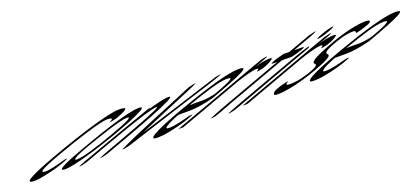

<svg xmlns="http://www.w3.org/2000/svg" viewBox="39 -1659 5910 2737"><g transform="rotate(-20 2994.0 -290.5)"><path d="M672 -235C164 -50 127 5 277 5C334 5 463 -21 587 -54C686 -81 786 -119 818 -136C800 -135 796 -137 777 -135C642 -99 534 -68 459 -68C365 -76 412 -112 750 -235C1058 -347 1433 -466 1535 -466C1599 -466 1644 -454 1554 -414C1573 -412 1625 -423 1669 -435C1919 -526 1835 -541 1739 -541C1585 -541 1120 -398 672 -235Z M904 -131C680 -44 640 -2 742 -2C876 -5 1256 -117 1592 -238C1979 -379 2151 -465 2013 -465C1845 -465 1374 -308 904 -131ZM1122 -188C1377 -279 1710 -391 1808 -391C1902 -391 1775 -330 1504 -234C1268 -149 1027 -76 943 -76C879 -76 919 -114 1122 -188Z M1034 -12C979 8 940 26 935 33C957 33 1007 22 1051 9C1436 -131 2135 -391 2262 -391C2338 -382 1709 -154 1410 -45C1336 -18 1275 8 1251 22C1273 22 1322 11 1368 -2C1896 -194 2592 -445 2480 -466C2427 -474 2256 -432 2109 -385L2180 -411H2154C1802 -289 1399 -145 1034 -12Z M2779 -495C2383 -324 1869 -127 1598 10C1595 21 1659 7 1712 -7C2075 -122 2768 -347 3050 -433C3138 -460 3229 -493 3280 -513C3276 -520 3238 -514 3196 -504C2802 -381 2372 -245 1955 -112C2167 -204 2463 -330 2752 -450C2822 -478 2879 -505 2899 -520C2877 -520 2824 -508 2779 -495Z M2603 -242C2123 -72 1943 37 2152 24C2227 24 2352 -2 2488 -37C2564 -57 2655 -89 2702 -110C2703 -117 2687 -118 2652 -112C2502 -73 2414 -49 2327 -49C2239 -49 2317 -102 2513 -179H2682C2777 -179 2892 -195 3057 -237C3563 -421 3722 -499 3539 -499C3380 -499 3035 -397 2603 -242ZM2708 -252C3014 -360 3222 -425 3337 -425C3441 -425 3404 -390 3107 -282C3025 -263 2959 -254 2906 -254C2843 -254 2784 -258 2708 -252Z M2444 12C2473 11 2493 12 2519 12C2835 -103 3153 -220 3464 -332C3591 -376 3730 -413 3783 -413C3845 -413 3780 -387 3781 -374C3799 -374 3834 -381 3880 -393C3946 -414 3985 -435 4004 -447C4058 -481 4052 -489 3994 -489C3942 -487 3846 -468 3766 -442C3799 -454 3836 -467 3874 -480C3938 -502 3983 -522 3992 -530C3977 -533 3923 -521 3882 -510C3800 -480 3719 -452 3645 -425Z M4101 -450C4055 -437 3994 -409 4017 -407C4041 -405 4065 -405 4094 -405C3789 -294 3489 -184 3192 -76C3063 -28 2976 7 2931 28C2943 31 2965 29 3003 21C3108 -13 3179 -44 3272 -78C3563 -184 3867 -295 4169 -405C4214 -403 4269 -404 4320 -404C4359 -412 4429 -432 4493 -454C4524 -468 4536 -479 4515 -479C4468 -479 4425 -480 4379 -480C4474 -514 4562 -546 4658 -581C4716 -602 4759 -622 4768 -630C4746 -630 4694 -618 4649 -605C4528 -561 4421 -522 4304 -480C4269 -479 4254 -483 4219 -482C4186 -474 4146 -463 4101 -450Z M4837 -563C4768 -538 4730 -516 4756 -516C4783 -516 4861 -537 4930 -562C5001 -588 5040 -610 5013 -610C4987 -610 4908 -589 4837 -563ZM3657 -130C3506 -75 3294 2 3195 44C3187 57 3263 41 3331 18C3493 -41 3694 -116 3848 -172L4570 -435C4598 -448 4610 -460 4589 -460C4537 -446 4454 -420 4380 -393Z M3417 12C3446 11 3466 12 3492 12C3808 -103 4126 -220 4437 -332C4564 -376 4703 -413 4756 -413C4818 -413 4753 -387 4754 -374C4772 -374 4807 -381 4853 -393C4919 -414 4958 -435 4977 -447C5031 -481 5025 -489 4967 -489C4915 -487 4819 -468 4739 -442C4772 -454 4809 -467 4847 -480C4911 -502 4956 -522 4965 -530C4950 -533 4896 -521 4855 -510C4773 -480 4692 -452 4618 -425Z M4023 -67C3982 -55 3934 -35 3915 -21C3892 9 3869 30 3958 30C4055 30 4273 -6 4559 -110C4880 -227 4822 -249 4799 -276C4795 -288 4795 -317 4946 -372C5138 -442 5209 -445 5273 -445C5308 -445 5280 -403 5309 -409C5362 -422 5428 -441 5491 -464C5568 -497 5535 -520 5484 -520L5481 -521C5374 -521 5146 -485 4837 -360C4622 -278 4582 -240 4580 -214C4577 -194 4671 -179 4487 -112C4306 -50 4214 -46 4164 -46C4096 -46 4095 -62 4151 -94C4136 -95 4084 -84 4023 -67Z M4979 -242C4499 -72 4319 37 4528 24C4603 24 4728 -2 4864 -37C4940 -57 5031 -89 5078 -110C5079 -117 5063 -118 5028 -112C4878 -73 4790 -49 4703 -49C4615 -49 4693 -102 4889 -179H5058C5153 -179 5268 -195 5433 -237C5939 -421 6098 -499 5915 -499C5756 -499 5411 -397 4979 -242ZM5084 -252C5390 -360 5598 -425 5713 -425C5817 -425 5780 -390 5483 -282C5401 -263 5335 -254 5282 -254C5219 -254 5160 -258 5084 -252Z"/></g></svg>

Font: Snowfall
Style: UltraObl
Weight: 400
Designer: Jasper
Foundry: Cannot Into Space Fonts
Version: Version 0.9